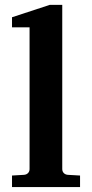

<svg xmlns="http://www.w3.org/2000/svg" viewBox="-20 -760 373 780"><path d="M28.8 0V-46.9L78.1 -49.8Q87.9 -50.8 94 -57.1Q100.1 -63.5 100.1 -73.2V-648.9H28.8V-689.9L182.1 -740.2H232.9V-73.2Q232.9 -63.5 239 -57.1Q245.1 -50.8 254.9 -49.8L305.2 -46.9V0Z"/></svg>

Font: Charis SIL Cyr
Style: Bold
Weight: 700
Foundry: SIL International
Version: Version 5.000